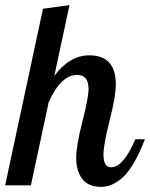

<svg xmlns="http://www.w3.org/2000/svg" viewBox="-42 -720 583 746"><path d="M-22 0 125 -686 228 -700 169 -425Q228 -505 305 -505Q408 -505 408 -392Q408 -346 384 -252Q360 -158 360 -119Q360 -70 390 -70Q437 -70 484 -179H521Q498 -119 473.5 -79.5Q449 -40 426 -23Q403 -6 386 0Q369 6 350 6Q301 6 277.5 -25Q254 -56 254 -107Q254 -153 278 -247Q302 -341 302 -374Q302 -429 258 -429Q194 -429 147 -322L78 0Z"/></svg>

Font: Lobster Two
Style: Italic
Weight: 400
Designer: Pablo Impallari
Foundry: Pablo Impallari. www.impallari.com
Version: Version 1.006